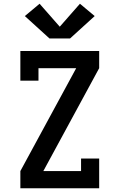

<svg xmlns="http://www.w3.org/2000/svg" viewBox="-20 -1008 640 1028"><path d="M89 0V-92L388 -643H186V-576H89V-735H511V-643L212 -92H414V-159H511V0ZM355 -802H245L113 -922L192 -988L300 -865L408 -988L487 -922Z"/></svg>

Font: Iosevka Slab Semibold Extended
Style: Regular
Weight: 600
Width: 7
Monospace: yes
Designer: Belleve Invis
Foundry: Belleve Invis
Version: Version 11.1.0; ttfautohint (v1.8.3)